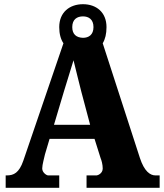

<svg xmlns="http://www.w3.org/2000/svg" viewBox="-20 -894 780 914"><path d="M7 0H262V-59H209C202 -59 181 -72 181 -92C181 -111 191 -143 194 -159L216 -233H430L459 -141C463 -132 469 -111 469 -92C469 -68 445 -59 440 -59H392V0H740V-59H720C695 -59 667 -78 646 -142L469 -688C481 -708 487 -733 487 -765C487 -836 438 -874 375 -874C312 -874 262 -836 262 -765C262 -733 269 -707 282 -688L91 -129C71 -71 45 -59 13 -59H7ZM375 -714C343 -715 324 -731 324 -765C324 -802 347 -816 375 -816C402 -816 425 -802 425 -765C425 -728 402 -714 375 -714ZM237 -300 285 -461C296 -497 319 -571 330 -607C341 -563 357 -496 367 -458L409 -300Z"/></svg>

Font: Noto Serif Tamil SemiCondensed Black
Style: Regular
Weight: 900
Width: 4
Designer: Indian Type Foundry, Tom Grace, and the Monotype Design Team
Foundry: Monotype Imaging Inc.
Version: Version 2.004